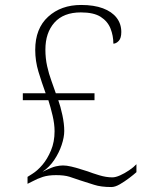

<svg xmlns="http://www.w3.org/2000/svg" viewBox="-20 -743 599 774"><path d="M429 11Q387 11 359.5 2Q332 -7 303 -16Q281 -24 260 -30.5Q239 -37 206 -37Q175 -37 153 -30Q131 -23 109 -11L91 -2V-30L110 -42Q131 -55 151 -78.5Q171 -102 185.5 -136.5Q200 -171 200 -214Q200 -243 192 -277Q184 -311 175 -339H72V-367H164Q148 -411 135 -454Q122 -497 122 -542Q122 -628 174 -675.5Q226 -723 307 -723Q359 -723 395 -709.5Q431 -696 450 -671.5Q469 -647 469 -614Q469 -589 458.5 -578Q448 -567 437 -567Q437 -599 425.5 -628Q414 -657 386 -675Q358 -693 306 -693Q236 -693 199.5 -652Q163 -611 163 -543Q163 -508 170 -476.5Q177 -445 187 -418Q197 -391 205 -367H361V-339H215Q224 -314 231.5 -279Q239 -244 239 -215Q239 -190 228.5 -158.5Q218 -127 198.5 -98Q179 -69 152 -51L155 -52Q189 -69 205.5 -72.5Q222 -76 234 -76Q248 -76 267.5 -71.5Q287 -67 305 -61Q323 -55 334 -52Q352 -45 380 -36.5Q408 -28 433 -28Q446 -28 464 -36Q482 -44 500.5 -56.5Q519 -69 530 -81V-49Q519 -39 500.5 -25Q482 -11 463 0Q444 11 429 11Z"/></svg>

Font: Noto Serif Kannada ExtraLight
Style: Regular
Weight: 250
Version: Version 2.003